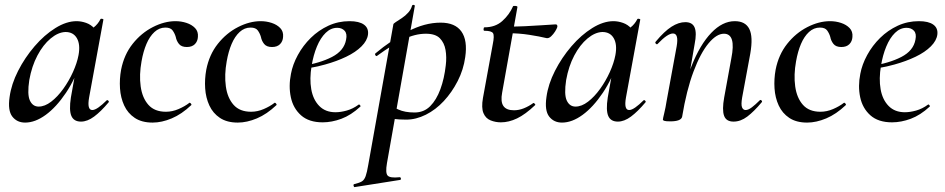

<svg xmlns="http://www.w3.org/2000/svg" viewBox="-20 -485 3838 780"><path d="M82 13Q49 13 30 -11.5Q11 -36 19 -91Q26 -143 53.5 -197Q81 -251 120.5 -297Q160 -343 205 -371Q250 -399 291 -399Q310 -399 330 -392Q350 -385 364.5 -368.5Q379 -352 381 -326L327 -357Q342 -359 360 -373Q378 -387 388 -407Q390 -410 395.5 -408.5Q401 -407 400 -405L342 -89Q333 -38 355 -38Q365 -38 380 -48.5Q395 -59 413 -77Q416 -80 420 -76Q424 -72 421 -69Q390 -32 362.5 -11.5Q335 9 309 9Q280 9 270 -14Q260 -37 268 -89L293 -229L313 -246Q287 -166 248 -108Q209 -50 166 -18.5Q123 13 82 13ZM137 -52Q162 -52 188 -72Q214 -92 237 -124Q260 -156 276.5 -192.5Q293 -229 299 -261Q307 -304 292.5 -329.5Q278 -355 246 -355Q216 -354 185.5 -328.5Q155 -303 132 -259.5Q109 -216 99 -160Q90 -101 101.5 -76.5Q113 -52 137 -52Z M600 13Q556 13 527.5 -6Q499 -25 484.5 -56.5Q470 -88 467.5 -126Q465 -164 472 -202Q484 -263 519 -307Q554 -351 601 -375Q648 -399 693 -399Q716 -399 737.5 -392Q759 -385 772.5 -371Q786 -357 784 -335Q783 -317 771.5 -305.5Q760 -294 739 -294Q717 -294 707 -306.5Q697 -319 694 -335Q690 -349 681.5 -361Q673 -373 652 -373Q627 -373 607.5 -355Q588 -337 575 -306.5Q562 -276 555 -236Q545 -181 551.5 -134Q558 -87 583 -59Q608 -31 654 -31Q680 -31 705.5 -42Q731 -53 749 -67Q751 -69 755 -65Q759 -61 757 -58Q718 -21 677.5 -4Q637 13 600 13Z M946 13Q902 13 873.5 -6Q845 -25 830.5 -56.5Q816 -88 813.5 -126Q811 -164 818 -202Q830 -263 865 -307Q900 -351 947 -375Q994 -399 1039 -399Q1062 -399 1083.5 -392Q1105 -385 1118.5 -371Q1132 -357 1130 -335Q1129 -317 1117.5 -305.5Q1106 -294 1085 -294Q1063 -294 1053 -306.5Q1043 -319 1040 -335Q1036 -349 1027.5 -361Q1019 -373 998 -373Q973 -373 953.5 -355Q934 -337 921 -306.5Q908 -276 901 -236Q891 -181 897.5 -134Q904 -87 929 -59Q954 -31 1000 -31Q1026 -31 1051.5 -42Q1077 -53 1095 -67Q1097 -69 1101 -65Q1105 -61 1103 -58Q1064 -21 1023.5 -4Q983 13 946 13Z M1291 12Q1235 12 1203 -16.5Q1171 -45 1161.5 -90Q1152 -135 1162 -185Q1169 -223 1190 -261.5Q1211 -300 1242.5 -331Q1274 -362 1314 -380.5Q1354 -399 1400 -399Q1439 -399 1458.5 -385Q1478 -371 1475 -345Q1472 -320 1448.5 -296.5Q1425 -273 1386.5 -254.5Q1348 -236 1301 -223Q1254 -210 1204 -204L1206 -217Q1279 -228 1328.5 -253.5Q1378 -279 1386 -324Q1391 -348 1380 -360Q1369 -372 1350 -372Q1324 -372 1303 -351.5Q1282 -331 1267.5 -296Q1253 -261 1246 -218Q1237 -165 1244.5 -122.5Q1252 -80 1277 -54.5Q1302 -29 1343 -29Q1364 -29 1389 -36Q1414 -43 1437 -60Q1439 -62 1442.5 -58Q1446 -54 1444 -52Q1406 -17 1367 -2.5Q1328 12 1291 12Z M1421 275Q1418 276 1416.5 270Q1415 264 1419 263Q1440 258 1450 252Q1460 246 1465.5 230.5Q1471 215 1476 185L1578 -386Q1578 -389 1588 -395.5Q1598 -402 1612.5 -411.5Q1627 -421 1638.5 -434Q1650 -447 1654 -462Q1656 -466 1661 -465Q1666 -464 1665 -460L1552 178Q1545 218 1555 228.5Q1565 239 1603 235Q1607 234 1608.5 239.5Q1610 245 1605 246ZM1630 1Q1601 1 1578.5 -2Q1556 -5 1542 -8L1552 -67Q1572 -52 1598.5 -40Q1625 -28 1664 -28Q1702 -28 1727.5 -53.5Q1753 -79 1769 -122.5Q1785 -166 1791 -220Q1795 -253 1790 -282Q1785 -311 1767 -329.5Q1749 -348 1710 -348Q1666 -348 1619 -325Q1572 -302 1513 -259Q1509 -255 1505.5 -260Q1502 -265 1505 -268Q1568 -321 1636.5 -357Q1705 -393 1770 -393Q1829 -393 1854.5 -357Q1880 -321 1870 -253Q1863 -202 1839.5 -156Q1816 -110 1783 -74.5Q1750 -39 1710 -19Q1670 1 1630 1Z M2015 12Q1993 12 1973 4Q1953 -4 1944 -25.5Q1935 -47 1942 -87L1982 -306Q1989 -340 1983 -350Q1977 -360 1948 -360Q1944 -360 1944.5 -367Q1945 -374 1948 -374Q1992 -374 2020.5 -399.5Q2049 -425 2064 -459Q2065 -462 2074 -461Q2083 -460 2082 -456L2020 -109Q2013 -72 2025 -54.5Q2037 -37 2068 -37Q2088 -37 2108 -45Q2128 -53 2146 -66Q2148 -68 2152 -64Q2156 -60 2154 -58Q2114 -20 2080.5 -4Q2047 12 2015 12ZM2201 -330Q2172 -337 2130.5 -343.5Q2089 -350 2045 -350L2047 -377Q2077 -377 2112.5 -378.5Q2148 -380 2182 -382.5Q2216 -385 2237 -386Q2242 -386 2243.5 -382.5Q2245 -379 2244 -375Q2242 -368 2235 -357Q2228 -346 2219 -337.5Q2210 -329 2201 -330Z M2263 13Q2230 13 2211 -11.5Q2192 -36 2200 -91Q2207 -143 2234.5 -197Q2262 -251 2301.5 -297Q2341 -343 2386 -371Q2431 -399 2472 -399Q2491 -399 2511 -392Q2531 -385 2545.5 -368.5Q2560 -352 2562 -326L2508 -357Q2523 -359 2541 -373Q2559 -387 2569 -407Q2571 -410 2576.5 -408.5Q2582 -407 2581 -405L2523 -89Q2514 -38 2536 -38Q2546 -38 2561 -48.5Q2576 -59 2594 -77Q2597 -80 2601 -76Q2605 -72 2602 -69Q2571 -32 2543.5 -11.5Q2516 9 2490 9Q2461 9 2451 -14Q2441 -37 2449 -89L2474 -229L2494 -246Q2468 -166 2429 -108Q2390 -50 2347 -18.5Q2304 13 2263 13ZM2318 -52Q2343 -52 2369 -72Q2395 -92 2418 -124Q2441 -156 2457.5 -192.5Q2474 -229 2480 -261Q2488 -304 2473.5 -329.5Q2459 -355 2427 -355Q2397 -354 2366.5 -328.5Q2336 -303 2313 -259.5Q2290 -216 2280 -160Q2271 -101 2282.5 -76.5Q2294 -52 2318 -52Z M2960 9Q2930 9 2921.5 -15Q2913 -39 2922 -89L2951 -248Q2971 -348 2921 -348Q2891 -348 2858.5 -309Q2826 -270 2797.5 -194.5Q2769 -119 2751 -10L2734 -11Q2755 -130 2789.5 -217Q2824 -304 2869.5 -351.5Q2915 -399 2965 -399Q3008 -399 3024 -367.5Q3040 -336 3028 -267L2995 -89Q2990 -60 2994.5 -49Q2999 -38 3009 -38Q3020 -38 3034.5 -49Q3049 -60 3066 -77Q3069 -81 3073.5 -77Q3078 -73 3074 -69Q3043 -32 3016 -11.5Q2989 9 2960 9ZM2703 8Q2685 8 2679 6Q2673 4 2673 1Q2673 -3 2678.5 -25.5Q2684 -48 2688 -74L2729 -297Q2738 -349 2714 -349Q2703 -349 2687.5 -338.5Q2672 -328 2652 -307Q2649 -303 2644.5 -307.5Q2640 -312 2644 -316Q2679 -358 2708 -376.5Q2737 -395 2764 -395Q2793 -395 2802 -373Q2811 -351 2802 -306L2751 -10Q2746 8 2703 8Z M3259 13Q3215 13 3186.5 -6Q3158 -25 3143.5 -56.5Q3129 -88 3126.5 -126Q3124 -164 3131 -202Q3143 -263 3178 -307Q3213 -351 3260 -375Q3307 -399 3352 -399Q3375 -399 3396.5 -392Q3418 -385 3431.5 -371Q3445 -357 3443 -335Q3442 -317 3430.5 -305.5Q3419 -294 3398 -294Q3376 -294 3366 -306.5Q3356 -319 3353 -335Q3349 -349 3340.5 -361Q3332 -373 3311 -373Q3286 -373 3266.5 -355Q3247 -337 3234 -306.5Q3221 -276 3214 -236Q3204 -181 3210.5 -134Q3217 -87 3242 -59Q3267 -31 3313 -31Q3339 -31 3364.5 -42Q3390 -53 3408 -67Q3410 -69 3414 -65Q3418 -61 3416 -58Q3377 -21 3336.5 -4Q3296 13 3259 13Z M3604 12Q3548 12 3516 -16.5Q3484 -45 3474.5 -90Q3465 -135 3475 -185Q3482 -223 3503 -261.5Q3524 -300 3555.5 -331Q3587 -362 3627 -380.5Q3667 -399 3713 -399Q3752 -399 3771.5 -385Q3791 -371 3788 -345Q3785 -320 3761.5 -296.5Q3738 -273 3699.5 -254.5Q3661 -236 3614 -223Q3567 -210 3517 -204L3519 -217Q3592 -228 3641.5 -253.5Q3691 -279 3699 -324Q3704 -348 3693 -360Q3682 -372 3663 -372Q3637 -372 3616 -351.5Q3595 -331 3580.5 -296Q3566 -261 3559 -218Q3550 -165 3557.5 -122.5Q3565 -80 3590 -54.5Q3615 -29 3656 -29Q3677 -29 3702 -36Q3727 -43 3750 -60Q3752 -62 3755.5 -58Q3759 -54 3757 -52Q3719 -17 3680 -2.5Q3641 12 3604 12Z"/></svg>

Font: Cormorant SemiBold
Style: Italic
Weight: 600
Italic angle: -10°
Designer: Christian Thalmann (Catharsis Fonts)
Foundry: Catharsis Fonts
Version: Version 4.000